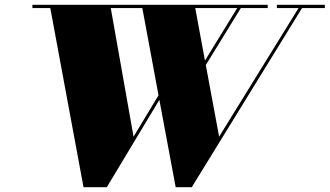

<svg xmlns="http://www.w3.org/2000/svg" viewBox="-20 -770 1374 800"><path d="M893 -200.5 837.5 -499 983.5 -736.5H1095.5V-750H115V-736.5H189.5L328 10H425L644 -354L712 10H779L1238.5 -736.5H1333.5V-750H1133.5V-736.5H1224ZM536.5 -200.5 441.5 -736.5H573L640.5 -373ZM793.5 -736.5H968.5L834 -517.5Z"/></svg>

Font: Bodoni* 16pt Fatface
Style: Italic
Weight: 900
Italic angle: -13°
Version: Version 2.3